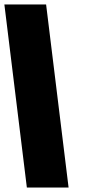

<svg xmlns="http://www.w3.org/2000/svg" viewBox="-46 -845 404 865"><path d="M161.7 -825H-26.3L75 0H263Z"/></svg>

Font: Hussar
Style: BdOpOblOne
Weight: 700
Foundry: Cannot Into Space Fonts
Version: Version 2.00